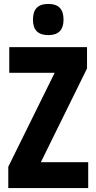

<svg xmlns="http://www.w3.org/2000/svg" viewBox="-20 -953 488 973"><path d="M225 -933C171 -933 147 -906 147 -853C147 -801 173 -775 225 -775C276 -775 302 -801 302 -853C302 -905 279 -933 225 -933ZM427 0V-131H187L421 -606V-714H27V-584H257L22 -108V0Z"/></svg>

Font: Noto Sans Devanagari ExtraCondensed ExtraBold
Style: Regular
Weight: 800
Width: 2
Designer: Jelle Bosma - Monotype Design Team
Foundry: Monotype Imaging Inc.
Version: Version 2.004